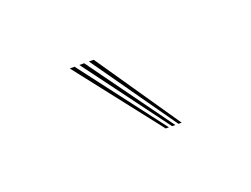

<svg xmlns="http://www.w3.org/2000/svg" viewBox="-37 -810 296 226"><g transform="rotate(-20 111.0 -697.5)"><path d="M142 -645 60 -750H66L146 -645ZM150 -645 72 -750H78L154 -645ZM158 -645 84 -750H90L162 -645Z"/></g></svg>

Font: Big Shoulders Inline Display Thin
Style: Regular
Weight: 100
Designer: Patric King
Foundry: XO Type Co
Version: Version 1.000